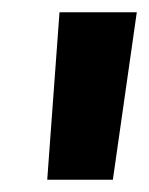

<svg xmlns="http://www.w3.org/2000/svg" viewBox="-20 -670 243 313"><path d="M164 -377H57L77 -650H203Z"/></svg>

Font: Zilla Slab
Style: Bold Italic
Weight: 700
Italic angle: -6°
Designer: Typotheque.com
Foundry: Typotheque type foundry
Version: Version 1.1; 2017; ttfautohint (v1.6)